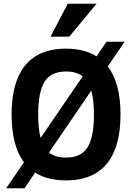

<svg xmlns="http://www.w3.org/2000/svg" viewBox="-20 -950 706 1026"><path d="M624 -338C624 -450 601.3 -535.7 556 -595L646 -727H549L496 -649C452.7 -676.3 398.3 -690 333 -690C124.4 -690 42 -551.4 42 -338C42 -226.7 64 -141.7 108 -83L13 56H111L168 -28C210.7 0 265.7 14 333 14C538.2 14 624 -122.1 624 -338ZM482 -338C482 -258 470.7 -199.7 448 -163C425.3 -126.3 387 -108 333 -108C294.3 -108 264 -117 242 -135L468 -466C477.3 -432 482 -389.3 482 -338ZM184 -338C184 -418 195.3 -476.3 218 -513C240.7 -549.7 279 -568 333 -568C369.7 -568 399.3 -559.3 422 -542L197 -213C188.3 -245 184 -286.7 184 -338ZM350 -754 496 -930H342L250 -754Z"/></svg>

Font: Fog Sans
Style: Bold
Weight: 700
Foundry: Intel Corporation
Version: Version 1.00